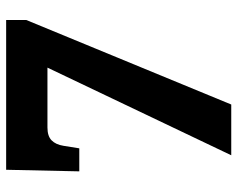

<svg xmlns="http://www.w3.org/2000/svg" viewBox="-92 -662 754 609"><g transform="rotate(-90 284.5 -357.0)"><path d="M97 0 375 -583H185Q158 -583 144.5 -570Q131 -557 127 -532L119 -482H46L51 -714H526V-650L258 0Z"/></g></svg>

Font: Noto Serif Khmer Black
Style: Regular
Weight: 900
Version: Version 2.003